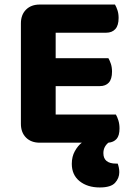

<svg xmlns="http://www.w3.org/2000/svg" viewBox="-20 -626 587 845"><path d="M155 2Q117 2 94.5 -20.5Q72 -43 72 -81V-523Q72 -561 94.5 -583.5Q117 -606 155 -606H486Q492 -596 497 -581Q502 -566 502 -547Q502 -514 487.5 -498Q473 -482 447 -482H225V-370H457Q463 -360 468 -345Q473 -330 473 -311Q473 -278 459 -262.5Q445 -247 419 -247H225V-122H490Q496 -112 501 -96Q506 -80 506 -61Q506 -29 493 -14.5Q480 0 457 2Q447 10 441 21.5Q435 33 435 48Q435 94 491 94H498Q501 102 503 111.5Q505 121 505 132Q505 158 486.5 178.5Q468 199 419 199Q365 199 330.5 171.5Q296 144 296 95Q296 63 309.5 39Q323 15 340 2H155Z"/></svg>

Font: Baloo 2 Latin
Style: Bold
Weight: 400
Designer: Sarang Kulkarni and Ek Type
Foundry: Ek Type
Version: Version 1.001